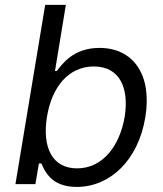

<svg xmlns="http://www.w3.org/2000/svg" viewBox="-20 -747 661 779"><path d="M42.6 0H123.6L137.8 -83.8H147.7C161.9 -54 186.1 11.4 291.2 11.4C427.6 11.4 541.2 -98 569.6 -271.3C598 -443.2 521.3 -552.6 383.5 -552.6C277 -552.6 233 -487.2 210.2 -458.8H203.1L247.2 -727.3H163.4ZM170.5 -272.7C190.3 -394.9 258.5 -477.3 360.8 -477.3C467.3 -477.3 504.3 -387.8 485.8 -272.7C465.9 -156.2 397.7 -63.9 292.6 -63.9C191.8 -63.9 150.6 -149.1 170.5 -272.7Z"/></svg>

Font: Magic Ui Pro
Style: Italic
Weight: 400
Italic angle: -9.39999°
Designer: Stefan Endress, Andreas Faust
Version: Version 1.000;FEAKit 1.0